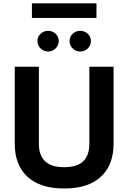

<svg xmlns="http://www.w3.org/2000/svg" viewBox="-20 -1101 753 1127"><path d="M546.2 -1081.4H167.4V-995.9H546.2ZM199.7 -860.2Q199.7 -835.1 218.3 -816.8Q236.9 -798.6 262.4 -798.6Q288.1 -798.6 306.5 -816.8Q324.8 -835.1 324.8 -860.2Q324.8 -885.4 306.5 -902.8Q288.1 -920.2 262.4 -920.2Q236.9 -920.2 218.3 -902.8Q199.7 -885.4 199.7 -860.2ZM388.2 -860.2Q388.2 -835.1 406.8 -816.8Q425.4 -798.6 451 -798.6Q476.7 -798.6 495.2 -816.8Q513.7 -835.1 513.7 -860.2Q513.7 -885.4 495.2 -902.8Q476.7 -920.2 451 -920.2Q425.4 -920.2 406.8 -902.8Q388.2 -885.4 388.2 -860.2ZM504.5 -709.1V-254.6Q504.5 -213.4 489.6 -183Q474.6 -152.6 442.2 -136.1Q409.7 -119.6 356.6 -119.6Q304 -119.6 271.2 -136.1Q238.5 -152.6 223.4 -183Q208.2 -213.4 208.2 -254.6V-709.1H66.6V-257.3Q66.6 -132.6 141.1 -63.6Q215.5 5.4 356.6 5.4Q497.7 5.4 572.2 -63.6Q646.6 -132.6 646.6 -257.3V-709.1Z"/></svg>

Font: Estedad VF
Style: Regular
Weight: 100
Designer: Amin Abedi
Version: Version 7.3